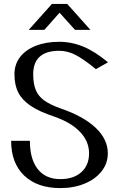

<svg xmlns="http://www.w3.org/2000/svg" viewBox="-20 -970 618 983"><path d="M246 -950 127 -817H207L285 -905L364 -817H443L324 -950ZM37 -249Q37 -135 104 -71Q171 -7 289 -7Q358 -7 413.5 -30Q469 -53 500.5 -93.5Q532 -134 532 -185Q532 -257 469.5 -316Q407 -375 290 -415Q236 -434 206 -456Q176 -478 163 -509.5Q150 -541 150 -590Q150 -650 183.5 -680Q217 -710 283 -710Q325 -710 365.5 -689.5Q406 -669 471 -616L533 -651Q467 -706 407 -731Q347 -756 283 -756Q215 -756 163 -735.5Q111 -715 82.5 -677.5Q54 -640 54 -590Q54 -534 74 -495.5Q94 -457 138 -427.5Q182 -398 258 -373Q344 -343 390 -294.5Q436 -246 436 -185Q436 -124 396.5 -88.5Q357 -53 289 -53Q214 -53 173.5 -104Q133 -155 133 -249Z"/></svg>

Font: LXGW Marker Gothic
Style: Regular
Weight: 400
Version: Version 1.001